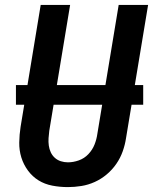

<svg xmlns="http://www.w3.org/2000/svg" viewBox="-20 -755 640 783"><path d="M257 8Q224 8 193 2Q162 -4 137 -19.5Q112 -35 94 -59.5Q76 -84 67 -113Q58 -142 58.5 -174Q59 -206 64 -238L146 -735H266L181 -222Q179 -207 178 -191.5Q177 -176 179 -161.5Q181 -147 187 -134Q193 -121 203.5 -111.5Q214 -102 228 -97.5Q242 -93 257 -93Q279 -93 301.5 -101Q324 -109 340.5 -126.5Q357 -144 365.5 -165.5Q374 -187 377 -209L464 -735H584L494 -192Q490 -165 480.5 -138Q471 -111 454.5 -87Q438 -63 415.5 -44Q393 -25 366.5 -13Q340 -1 312 3.5Q284 8 257 8ZM45 -328V-408H564V-328Z"/></svg>

Font: Iosevka Extended
Style: Bold Italic
Weight: 700
Width: 7
Italic angle: -9°
Monospace: yes
Designer: Belleve Invis
Foundry: Belleve Invis
Version: Version 32.5.0; ttfautohint (v1.8.4)